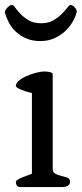

<svg xmlns="http://www.w3.org/2000/svg" viewBox="-21 -756 330 776"><path d="M43 -20Q43 -25 51 -30Q59 -35 70 -39.5Q81 -44 91.5 -47.5Q102 -51 108 -54V-380Q98 -382 86.5 -385.5Q75 -389 65.5 -393Q56 -397 49.5 -401Q43 -405 43 -409Q43 -419 55 -429.5Q67 -440 85 -448Q103 -456 123 -461.5Q143 -467 159 -467Q168 -467 179 -465Q190 -463 192 -457V-74Q192 -59 203 -53.5Q214 -48 227 -45Q240 -42 251 -38Q262 -34 262 -22Q262 0 228 0H62Q50 0 46.5 -7Q43 -14 43 -20ZM142 -590Q110 -590 85.5 -600.5Q61 -611 43 -628Q25 -645 14.5 -665.5Q4 -686 -1 -705V-707Q-1 -715 9 -725.5Q19 -736 28 -736Q33 -736 41 -724.5Q49 -713 62.5 -699Q76 -685 96 -673.5Q116 -662 146 -662Q174 -662 194 -673.5Q214 -685 228 -699Q242 -713 250.5 -724.5Q259 -736 263 -736Q272 -736 280.5 -727Q289 -718 289 -710V-707Q284 -687 271.5 -666Q259 -645 240 -628Q221 -611 196.5 -600.5Q172 -590 142 -590Z"/></svg>

Font: Asar
Style: Regular
Weight: 400
Designer: Eben Sorkin
Foundry: Eben Sorkin, Pria Ravichandran
Version: Version 1.003; ttfautohint (v1.3) -l 8 -r 50 -G 0 -x 0 -H 45